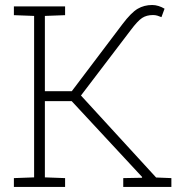

<svg xmlns="http://www.w3.org/2000/svg" viewBox="-20 -736 721 756"><path d="M34.7 0V-34.7L114.3 -37.6V-673.3L34.7 -676.3V-710.9H236.3V-676.3L156.7 -673.3V-377H262.7L461.9 -640.6Q496.6 -686.5 522 -701.4Q547.4 -716.3 579.1 -716.3Q591.8 -716.3 604.2 -712.4Q616.7 -708.5 627.9 -701.7L615.7 -668.5Q607.9 -671.9 599.9 -674.3Q591.8 -676.8 582.5 -676.8Q557.1 -676.8 539.6 -665.3Q522 -653.8 494.6 -617.2L298.8 -359.9L594.7 -37.1L654.8 -34.7V0H465.3V-34.7L539.1 -36.1L539.6 -39.1L262.2 -337.9H156.7V-37.6L236.3 -34.7V0Z"/></svg>

Font: Roboto Slab ExtraLight
Style: Regular
Weight: 250
Designer: Google
Version: Version 2.000; ttfautohint (v1.8.1.43-b0c9)